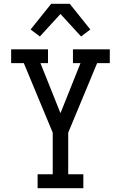

<svg xmlns="http://www.w3.org/2000/svg" viewBox="-20 -996 640 1016"><path d="M421 0H179V-74H259V-294L106 -662H39V-735H234V-662H194L300 -397L406 -662H366V-735H561V-662H494L341 -294V-74H421ZM191 -803 142 -840 251 -976H349L458 -840L409 -803L300 -922Z"/></svg>

Font: Iosevka HT Extended
Style: Regular
Weight: 400
Width: 7
Monospace: yes
Designer: Belleve Invis
Foundry: Belleve Invis
Version: Version 32.3.0; ttfautohint (v1.8.4)